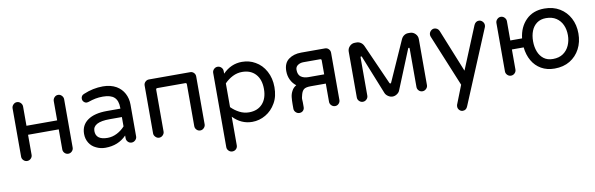

<svg xmlns="http://www.w3.org/2000/svg" viewBox="-50 -988 5079 1639"><g transform="rotate(-10 2490.0 -168.5)"><path d="M121 -23Q103 -23 89.5 -36.5Q76 -50 76 -68V-487Q76 -505 89.5 -519Q103 -533 121 -533Q140 -533 153.5 -519Q167 -505 167 -487V-320H433V-487Q433 -505 446 -519Q459 -533 478 -533Q496 -533 509.5 -519Q523 -505 523 -487V-68Q523 -50 509.5 -36.5Q496 -23 478 -23Q459 -23 446 -36.5Q433 -50 433 -68V-242H167V-68Q167 -50 153.5 -36.5Q140 -23 121 -23Z M799 -18Q756 -18 720 -36Q682 -53 660.5 -87.5Q639 -122 639 -166Q639 -242 698 -283.5Q757 -325 865 -325H982V-332Q982 -394 951 -423Q920 -452 852 -452Q817 -452 788.5 -446.5Q760 -441 722 -428L709 -426Q695 -426 683.5 -437.5Q672 -449 672 -465Q672 -493 699 -503Q781 -538 867 -538Q934 -538 983 -510Q1027 -484 1050 -440.5Q1073 -397 1073 -344V-68Q1073 -50 1059 -36.5Q1045 -23 1027 -23Q1008 -23 995 -36.5Q982 -50 982 -68V-92Q911 -18 799 -18ZM832 -98Q874 -98 914 -118.5Q954 -139 982 -171V-252H876Q730 -252 730 -175Q730 -98 832 -98Z M1265 -23Q1248 -23 1234 -37Q1220 -51 1220 -68V-483Q1220 -502 1233.5 -515Q1247 -528 1265 -528H1623Q1641 -528 1654 -515Q1667 -502 1667 -483V-68Q1667 -51 1653.5 -37Q1640 -23 1622 -23Q1603 -23 1590 -36.5Q1577 -50 1577 -68V-431Q1577 -443 1565 -443H1323Q1311 -443 1311 -431V-68Q1311 -51 1297.5 -37Q1284 -23 1265 -23Z M1860 201Q1842 201 1828.5 187.5Q1815 174 1815 156V-488Q1815 -506 1828.5 -519.5Q1842 -533 1860 -533Q1879 -533 1892.5 -519.5Q1906 -506 1906 -488V-465Q1977 -538 2072 -538Q2136 -538 2187 -508Q2243 -477 2276 -416Q2309 -355 2309 -278Q2309 -238 2301 -203.5Q2293 -169 2276 -140Q2243 -82 2188.5 -50Q2134 -18 2072 -18Q1977 -18 1906 -92V156Q1906 175 1893 188Q1880 201 1860 201ZM2059 -103Q2133 -103 2175.5 -149.5Q2218 -196 2218 -278Q2218 -360 2175.5 -406.5Q2133 -453 2059 -453Q2016 -453 1977 -433.5Q1938 -414 1906 -381V-175Q1938 -143 1977 -123Q2016 -103 2059 -103Z M2481 -23Q2463 -23 2449.5 -36.5Q2436 -50 2436 -68V-107Q2436 -139 2439 -167.5Q2442 -196 2456 -221Q2463 -235 2473 -244.5Q2483 -254 2495 -261Q2466 -283 2449 -317.5Q2432 -352 2432 -394Q2432 -464 2476 -496Q2520 -528 2584 -528H2792Q2810 -528 2823 -514.5Q2836 -501 2836 -482V-73Q2836 -55 2823 -41.5Q2810 -28 2792 -28Q2773 -28 2759.5 -41.5Q2746 -55 2746 -73V-231H2616Q2572 -231 2555.5 -217.5Q2539 -204 2531 -174Q2527 -161 2525 -149.5Q2523 -138 2524 -129Q2525 -119 2525 -108.5Q2525 -98 2525 -89V-66Q2525 -48 2513 -35.5Q2501 -23 2481 -23ZM2611 -311H2746V-432Q2746 -444 2734 -444H2590Q2562 -444 2541 -430Q2520 -416 2520 -390Q2520 -347 2545 -329Q2570 -311 2611 -311Z M3031 -23Q3013 -23 2999.5 -36.5Q2986 -50 2986 -68V-466Q2986 -492 3005 -511.5Q3024 -531 3051 -531H3066Q3085 -531 3101.5 -520Q3118 -509 3127 -489L3281 -143Q3284 -136 3289 -136Q3294 -136 3297 -143L3452 -491Q3461 -511 3477.5 -522Q3494 -533 3513 -533H3529Q3555 -533 3574.5 -513.5Q3594 -494 3594 -467V-68Q3594 -50 3580 -36.5Q3566 -23 3548 -23Q3529 -23 3516 -36.5Q3503 -50 3503 -68V-400Q3503 -409 3497 -409Q3492 -409 3490 -403L3352 -65Q3346 -48 3327.5 -35.5Q3309 -23 3289 -23Q3269 -23 3250.5 -35.5Q3232 -48 3225 -65L3090 -401Q3089 -407 3083 -407Q3077 -407 3077 -398V-68Q3077 -50 3063.5 -36.5Q3050 -23 3031 -23Z M3858 201Q3841 201 3828.5 188Q3816 175 3816 158Q3816 154 3816.5 150Q3817 146 3818 142L3882 -21L3698 -468Q3694 -477 3694 -487Q3694 -505 3707.5 -519Q3721 -533 3739 -533Q3753 -533 3764.5 -525Q3776 -517 3781 -505L3931 -134L4083 -503Q4097 -533 4125 -533Q4143 -533 4156.5 -519Q4170 -505 4170 -487Q4170 -478 4167 -470L3900 170Q3888 201 3858 201Z M4693 -18Q4627 -18 4577.5 -46.5Q4528 -75 4499 -125.5Q4470 -176 4463 -242H4361V-68Q4361 -50 4347.5 -36.5Q4334 -23 4315 -23Q4297 -23 4283.5 -36.5Q4270 -50 4270 -68V-487Q4270 -505 4283.5 -519Q4297 -533 4315 -533Q4334 -533 4347.5 -519Q4361 -505 4361 -487V-320H4463Q4474 -417 4534.5 -477.5Q4595 -538 4693 -538Q4770 -538 4826 -504Q4882 -470 4913 -411.5Q4944 -353 4944 -278Q4944 -204 4913 -145Q4882 -86 4826 -52Q4770 -18 4693 -18ZM4693 -101Q4746 -101 4781.5 -125.5Q4817 -150 4835 -191Q4853 -232 4853 -279Q4853 -329 4835 -368.5Q4817 -408 4781.5 -431.5Q4746 -455 4693 -455Q4646 -455 4614 -431.5Q4582 -408 4566.5 -368.5Q4551 -329 4551 -279Q4551 -230 4566.5 -189.5Q4582 -149 4613.5 -125Q4645 -101 4693 -101Z"/></g></svg>

Font: Huninn
Style: Regular
Weight: 400
Designer: justfont
Foundry: justfont
Version: Version 1.003